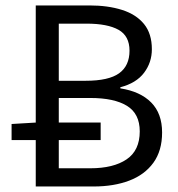

<svg xmlns="http://www.w3.org/2000/svg" viewBox="-20 -676 645 696"><path d="M109.6 0V-656.3H304.3Q371.5 -656.3 422.6 -640Q473.6 -623.8 502.1 -588.9Q530.5 -554 530.5 -497.5Q530.5 -449.8 502.3 -412.3Q474 -374.7 416.2 -359.7V-355.7Q488.4 -344.5 528 -304.6Q567.6 -264.7 567.6 -195.7Q567.6 -129.6 536 -86Q504.3 -42.4 448.4 -21.2Q392.5 0 319.3 0ZM193.1 -383.2H290.4Q373.9 -383.2 411.7 -410.3Q449.5 -437.5 449.5 -492.3Q449.5 -545.6 409.6 -568Q369.7 -590.3 293.9 -590.3H193.1ZM193.1 -66H307.3Q391.1 -66 438.8 -98.3Q486.6 -130.5 486.6 -199.8Q486.6 -263.8 440.3 -292.3Q394.1 -320.8 307.3 -320.8H193.1ZM22 -168.2V-226.5L111.2 -231.8H344.9V-168.2Z"/></svg>

Font: Source Sans 3
Style: Regular
Weight: 200
Designer: Paul D. Hunt
Foundry: Adobe
Version: Version 3.046;hotconv 1.0.118;makeotfexe 2.5.65603